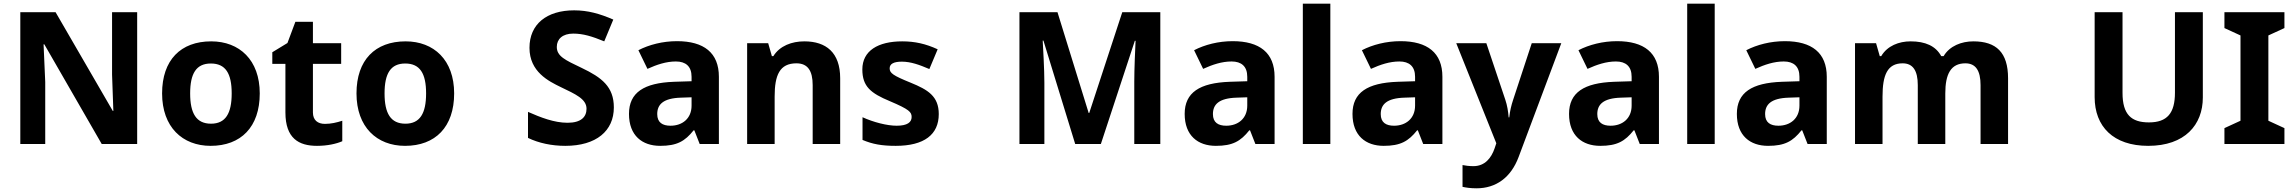

<svg xmlns="http://www.w3.org/2000/svg" viewBox="-20 -846 12426 1040"><path d="M723 -66V-780H587V-442C589 -376 592 -311 594 -245H591L281 -780H90V-66H225V-402C222 -470 219 -538 216 -606H220L531 -66Z M1387 -340C1387 -521 1277 -622 1124 -622C959 -622 858 -521 858 -340C858 -158 968 -56 1121 -56C1285 -56 1387 -158 1387 -340ZM1010 -340C1010 -448 1043 -502 1122 -502C1202 -502 1235 -448 1235 -340C1235 -232 1202 -176 1123 -176C1043 -176 1010 -232 1010 -340Z M1740 -175C1701 -175 1675 -195 1675 -237V-500H1828V-612H1675V-728H1580L1537 -613L1455 -563V-500H1526V-237C1526 -96 1599 -56 1697 -56C1753 -56 1802 -67 1834 -81V-192C1803 -182 1773 -175 1740 -175Z M2440 -340C2440 -521 2330 -622 2177 -622C2012 -622 1911 -521 1911 -340C1911 -158 2021 -56 2174 -56C2338 -56 2440 -158 2440 -340ZM2063 -340C2063 -448 2096 -502 2175 -502C2255 -502 2288 -448 2288 -340C2288 -232 2255 -176 2176 -176C2096 -176 2063 -232 2063 -340Z M3305 -264C3305 -376 3240 -426 3131 -478C3041 -521 2996 -541 2996 -592C2996 -635 3028 -664 3085 -664C3139 -664 3187 -649 3253 -622L3302 -740C3228 -772 3164 -790 3090 -790C2941 -790 2848 -715 2848 -587C2848 -457 2952 -406 3018 -374C3097 -336 3157 -310 3157 -257C3157 -213 3128 -181 3054 -181C2982 -181 2908 -210 2840 -240V-99C2898 -71 2968 -56 3042 -56C3210 -56 3305 -137 3305 -264Z M3647 -623C3570 -623 3496 -604 3438 -574L3487 -473C3538 -496 3588 -513 3641 -513C3694 -513 3726 -487 3726 -430V-406L3631 -403C3468 -397 3387 -345 3387 -229C3387 -111 3459 -56 3556 -56C3647 -56 3690 -81 3737 -140H3741L3770 -66H3874V-430C3874 -560 3793 -623 3647 -623ZM3668 -317 3726 -319V-274C3726 -204 3676 -165 3612 -165C3569 -165 3540 -182 3540 -228C3540 -280 3572 -314 3668 -317Z M4337 -622C4269 -622 4204 -598 4169 -542H4161L4141 -612H4027V-66H4176V-323C4176 -439 4203 -503 4294 -503C4355 -503 4382 -463 4382 -385V-66H4531V-422C4531 -562 4454 -622 4337 -622Z M5065 -228C5065 -325 5006 -360 4913 -398C4817 -437 4799 -450 4799 -476C4799 -500 4821 -512 4865 -512C4914 -512 4960 -495 5014 -472L5059 -579C4994 -609 4935 -622 4867 -622C4736 -622 4651 -571 4651 -470C4651 -377 4697 -341 4800 -298C4906 -253 4918 -239 4918 -212C4918 -184 4895 -165 4837 -165C4785 -165 4711 -184 4652 -211V-88C4707 -65 4756 -56 4832 -56C4986 -56 5065 -117 5065 -228Z M5804 -66H5943L6127 -625H6131C6129 -585 6124 -471 6124 -404V-66H6265V-780H6059L5880 -234H5877L5708 -780H5502V-66H5637V-398C5637 -471 5630 -586 5628 -626H5632Z M6657 -623C6580 -623 6506 -604 6448 -574L6497 -473C6548 -496 6598 -513 6651 -513C6704 -513 6736 -487 6736 -430V-406L6641 -403C6478 -397 6397 -345 6397 -229C6397 -111 6469 -56 6566 -56C6657 -56 6700 -81 6747 -140H6751L6780 -66H6884V-430C6884 -560 6803 -623 6657 -623ZM6678 -317 6736 -319V-274C6736 -204 6686 -165 6622 -165C6579 -165 6550 -182 6550 -228C6550 -280 6582 -314 6678 -317Z M7186 -66V-826H7037V-66Z M7566 -623C7489 -623 7415 -604 7357 -574L7406 -473C7457 -496 7507 -513 7560 -513C7613 -513 7645 -487 7645 -430V-406L7550 -403C7387 -397 7306 -345 7306 -229C7306 -111 7378 -56 7475 -56C7566 -56 7609 -81 7656 -140H7660L7689 -66H7793V-430C7793 -560 7712 -623 7566 -623ZM7587 -317 7645 -319V-274C7645 -204 7595 -165 7531 -165C7488 -165 7459 -182 7459 -228C7459 -280 7491 -314 7587 -317Z M7868 -612 8085 -70 8076 -43C8058 10 8023 54 7961 54C7938 54 7916 51 7902 48V166C7920 170 7944 174 7978 174C8082 174 8164 117 8206 4L8437 -612H8277L8176 -305C8166 -275 8159 -245 8155 -210H8152C8149 -245 8144 -275 8134 -305L8031 -612Z M8739 -623C8662 -623 8588 -604 8530 -574L8579 -473C8630 -496 8680 -513 8733 -513C8786 -513 8818 -487 8818 -430V-406L8723 -403C8560 -397 8479 -345 8479 -229C8479 -111 8551 -56 8648 -56C8739 -56 8782 -81 8829 -140H8833L8862 -66H8966V-430C8966 -560 8885 -623 8739 -623ZM8760 -317 8818 -319V-274C8818 -204 8768 -165 8704 -165C8661 -165 8632 -182 8632 -228C8632 -280 8664 -314 8760 -317Z M9268 -66V-826H9119V-66Z M9648 -623C9571 -623 9497 -604 9439 -574L9488 -473C9539 -496 9589 -513 9642 -513C9695 -513 9727 -487 9727 -430V-406L9632 -403C9469 -397 9388 -345 9388 -229C9388 -111 9460 -56 9557 -56C9648 -56 9691 -81 9738 -140H9742L9771 -66H9875V-430C9875 -560 9794 -623 9648 -623ZM9669 -317 9727 -319V-274C9727 -204 9677 -165 9613 -165C9570 -165 9541 -182 9541 -228C9541 -280 9573 -314 9669 -317Z M10669 -622C10606 -622 10541 -598 10508 -542H10495C10465 -597 10409 -622 10329 -622C10266 -622 10203 -598 10170 -542H10162L10142 -612H10028V-66H10177V-323C10177 -439 10203 -503 10286 -503C10342 -503 10368 -463 10368 -385V-66H10517V-340C10517 -445 10547 -503 10626 -503C10682 -503 10708 -463 10708 -385V-66H10857V-422C10857 -562 10793 -622 10669 -622Z M11912 -318V-780H11761V-344C11761 -233 11719 -183 11620 -183C11525 -183 11477 -225 11477 -343V-780H11326V-320C11326 -161 11427 -56 11616 -56C11815 -56 11912 -170 11912 -318Z M12354 -66V-152L12267 -192V-654L12354 -694V-780H12029V-694L12116 -654V-192L12029 -152V-66Z"/></svg>

Font: Noto Sans Malayalam UI
Style: Bold
Weight: 700
Designer: Jelle Bosma - Monotype Design Team
Foundry: Monotype Imaging Inc.
Version: Version 2.104